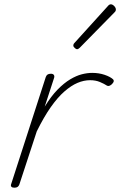

<svg xmlns="http://www.w3.org/2000/svg" viewBox="-20 -858 559 893"><path d="M47 15Q37 15 33 10.5Q29 6 32 -2L193 -500Q196 -508 201.5 -511.5Q207 -515 217 -515Q226 -515 230 -510Q234 -505 232 -497L188 -362Q218 -411 248 -441.5Q278 -472 306.5 -489Q335 -506 360.5 -512.5Q386 -519 409 -519Q440 -519 466.5 -510Q493 -501 506 -489Q510 -485 509 -479.5Q508 -474 500 -466Q493 -460 487.5 -458.5Q482 -457 477 -460Q465 -468 445 -476.5Q425 -485 399 -485Q370 -485 340.5 -472.5Q311 -460 279.5 -432.5Q248 -405 216 -359.5Q184 -314 151 -247L70 0Q67 8 61.5 11.5Q56 15 47 15ZM338 -629Q334 -629 327.5 -635Q321 -641 321 -646Q321 -649 322 -652Q323 -655 327 -659L481 -829Q485 -834 488.5 -836Q492 -838 496 -838Q501 -838 506.5 -834Q512 -830 515.5 -824.5Q519 -819 519 -814Q519 -811 518 -808Q517 -805 513 -801L351 -636Q344 -629 338 -629Z"/></svg>

Font: Playwrite CO Thin
Style: Regular
Weight: 250
Version: Version 1.002